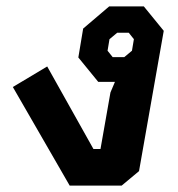

<svg xmlns="http://www.w3.org/2000/svg" viewBox="-20 -578 554 598"><path d="M20 -307 127 -371 271 -114H293L324 -290L338 -323H286L224 -399L239 -489L320 -558H428L490 -482L413 -45L359 0H197ZM367 -400 391 -420 397 -456 381 -476H345L321 -456L315 -420L331 -400Z"/></svg>

Font: Chakra Petch
Style: Bold Italic
Weight: 700
Italic angle: -10°
Designer: Katatrad Aksorn Co.,Ltd.
Foundry: Cadson Demak Co.,Ltd.
Version: Version 1.000; ttfautohint (v1.6)